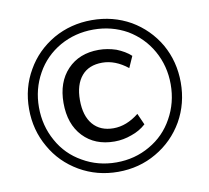

<svg xmlns="http://www.w3.org/2000/svg" viewBox="-80 -806 982 900"><g transform="rotate(-10 411.5 -356.0)"><path d="M412 5Q312 5 229 -43Q145 -92 99 -174Q51 -257 51 -357Q51 -458 99 -540Q145 -621 229 -670Q312 -717 412 -717Q513 -717 596 -670Q678 -622 726 -540Q773 -457 773 -357Q773 -257 726 -174Q678 -91 595 -43Q513 5 412 5ZM412 -40Q500 -40 572 -82Q644 -123 684 -196Q725 -269 725 -357Q725 -444 684 -517Q644 -588 572 -631Q499 -672 412 -672Q325 -672 252 -631Q179 -589 139 -517Q98 -444 98 -357Q98 -269 139 -196Q179 -123 252 -82Q324 -40 412 -40ZM420 -138Q327 -138 271 -197Q215 -256 215 -357Q215 -456 271 -515Q327 -574 420 -574Q461 -574 503 -560Q523 -552 540 -542Q557 -532 571 -519L547 -465Q488 -512 426 -512Q362 -512 328 -472Q293 -431 293 -357Q293 -282 328 -241Q363 -200 426 -200Q488 -200 547 -247L571 -193Q541 -166 502 -153Q462 -138 420 -138Z"/></g></svg>

Font: PRinguin Sans
Style: Italic
Weight: 400
Designer: Vernon Adams
Foundry: Vernon Adams
Version: ""